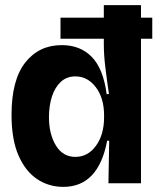

<svg xmlns="http://www.w3.org/2000/svg" viewBox="-20 -715 614 749"><path d="M227 14Q170 14 124.5 -16.5Q79 -47 52 -109Q25 -171 25 -267Q25 -403 78.5 -471Q132 -539 221 -539Q293 -539 338 -493Q383 -447 396 -348H405Q397 -403 391 -452Q385 -501 385 -541V-564H216V-646H385V-695H530V-646H574V-564H530V-196V0H403L406 -166H398Q364 14 227 14ZM274 -103Q323 -103 354.5 -146.5Q386 -190 386 -257V-265Q386 -332 354 -374.5Q322 -417 274 -417Q240 -417 217 -395.5Q194 -374 182.5 -338Q171 -302 171 -258Q171 -192 198 -147.5Q225 -103 274 -103Z"/></svg>

Font: Bricolage Grotesque 96pt Bricolage Grotesque 48pt Regular
Style: Bold
Weight: 700
Designer: Mathieu Triay
Foundry: Atelier Triay
Version: Version 1.001; ttfautohint (v1.8.4.7-5d5b);gftools[0.9.33.de